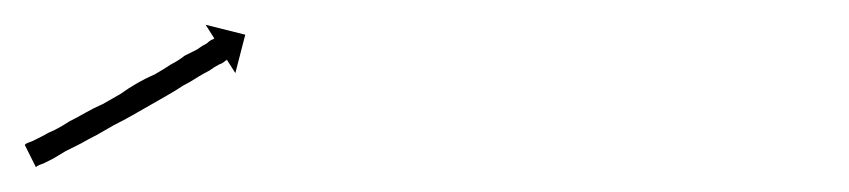

<svg xmlns="http://www.w3.org/2000/svg" viewBox="-24 -119 685 155"><path d="M-3 -3Q-1 -4 2 -5Q6 -7 10 -9Q15 -12 20 -14Q26 -17 32 -21Q38 -24 45 -28Q52 -32 59 -35Q66 -39 73 -43Q80 -48 87 -52Q94 -56 101 -59Q108 -63 114 -67Q120 -70 125 -74Q131 -77 135 -79Q139 -82 143 -84Q145 -86 147 -87Q148 -87 149 -88L142 -99L174 -91L166 -60L159 -71Q159 -70 158 -70Q156 -68 153 -67Q149 -65 145 -62Q141 -60 136 -57Q130 -53 124 -50Q118 -46 111 -42Q104 -38 97 -34Q90 -30 83 -26Q76 -22 68 -18Q61 -14 54 -10Q48 -7 41 -3Q35 0 29 3Q24 6 19 9Q15 11 11 13Q8 14 6 15Q5 16 5 16L-4 -2Q-4 -2 -3 -3Z"/></svg>

Font: FRB American Cursive Just Arrows Light
Style: Italic
Weight: 300
Italic angle: -25°
Version: Version 2.0;Modular Font Editor K font №1